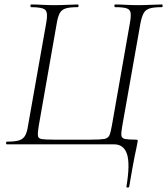

<svg xmlns="http://www.w3.org/2000/svg" viewBox="-20 -645 747 858"><path d="M545 189Q562 87 547.5 43.5Q533 0 490 0H11Q7 0 7 -6Q7 -12 11 -12Q46 -12 64.5 -17.5Q83 -23 92 -38.5Q101 -54 105 -82L187 -545Q195 -588 182.5 -600.5Q170 -613 119 -613Q116 -613 116 -619Q116 -625 119 -625Q142 -625 168.5 -623.5Q195 -622 223 -622Q255 -622 281.5 -623.5Q308 -625 327 -625Q331 -625 331 -619Q331 -613 327 -613Q292 -613 274 -607.5Q256 -602 247.5 -587Q239 -572 234 -543L153 -82Q148 -51 149.5 -38.5Q151 -26 166.5 -23.5Q182 -21 219 -21H387Q428 -21 445.5 -24Q463 -27 469 -40.5Q475 -54 480 -84L561 -545Q566 -574 563.5 -588.5Q561 -603 545 -608Q529 -613 495 -613Q491 -613 491 -619Q491 -625 495 -625Q517 -625 542.5 -623.5Q568 -622 598 -622Q627 -622 654.5 -623.5Q682 -625 703 -625Q707 -625 707 -619Q707 -613 703 -613Q668 -613 649.5 -607.5Q631 -602 622.5 -587Q614 -572 608 -543L526 -80Q521 -52 522.5 -39.5Q524 -27 538.5 -24Q553 -21 586 -21Q594 -21 595 -19Q596 -17 594 -7Q592 6 589 19Q586 32 582 52Q578 72 572 105Q566 138 557 191Q556 193 550 193Q544 193 545 189Z"/></svg>

Font: Cormorant Light
Style: Italic
Weight: 300
Italic angle: -10°
Designer: Christian Thalmann (Catharsis Fonts)
Foundry: Catharsis Fonts
Version: Version 4.000